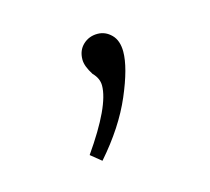

<svg xmlns="http://www.w3.org/2000/svg" viewBox="-44 -112 309 282"><g transform="rotate(-15 110.0 29.0)"><path d="M66 107Q110 44 110 13Q110 2 101 -7Q92 -21 92 -31Q92 -45 101 -53.5Q110 -62 123 -62Q135 -62 144 -53Q153 -44 153 -27Q153 -3 135.5 38Q118 79 82 120Z"/></g></svg>

Font: Bitter Pro ExtraLight
Style: Regular
Weight: 275
Designer: Sol Matas, and Bitter project Authors
Foundry: Sol Matas
Version: Version 1.010